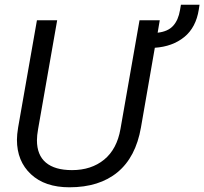

<svg xmlns="http://www.w3.org/2000/svg" viewBox="-20 -786 868 816"><path d="M828 -766 825 -746Q813 -669 763 -628.5Q713 -588 638 -583L579 -244Q557 -118 479.5 -54Q402 10 275 10Q171 10 111.5 -45.5Q52 -101 52 -192Q52 -214 57 -244L137 -700H223L142 -238Q137 -210 137 -190Q137 -127 175 -95Q213 -63 286 -63Q368 -63 422.5 -107.5Q477 -152 492 -238L573 -700H659L650 -647Q694 -652 716 -676.5Q738 -701 745 -743L749 -766Z"/></svg>

Font: Niramit
Style: Italic
Weight: 400
Italic angle: -10°
Version: Version 1.000; ttfautohint (v1.6)